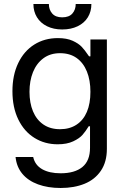

<svg xmlns="http://www.w3.org/2000/svg" viewBox="-20 -727 619 957"><path d="M57.6 55.7H145.5Q154.3 95.7 189.9 116.2Q225.6 136.7 282.2 136.7Q352.5 136.7 390.6 105.5Q428.7 74.2 428.7 9.8V-97.7H421.9L420.9 -95.7Q407.2 -73.2 391.6 -55.2Q376 -37.1 344.7 -22.5Q313.5 -7.8 267.6 -7.8Q203.1 -7.8 151.9 -39.6Q100.6 -71.3 71.3 -131.3Q42 -191.4 42 -272.5Q42 -352.5 70.8 -412.6Q99.6 -472.7 150.9 -504.9Q202.1 -537.1 268.6 -537.1Q312.5 -537.1 341.8 -523.9Q371.1 -510.7 387.2 -493.7Q403.3 -476.6 418.9 -453.1L423.8 -446.3H430.7V-530.3H512.7V14.6Q512.7 80.1 482.9 124Q453.1 168 401.4 189Q349.6 210 282.2 210Q218.8 210 169.4 191.9Q120.1 173.8 91.3 139.2Q62.5 104.5 57.6 55.7ZM430.7 -269.5Q430.7 -327.1 413.1 -370.6Q395.5 -414.1 361.8 -438Q328.1 -461.9 279.3 -461.9Q230.5 -461.9 196.3 -436.5Q162.1 -411.1 144.5 -367.7Q127 -324.2 127 -269.5Q127 -213.9 144.5 -171.9Q162.1 -129.9 196.3 -106.4Q230.5 -83 279.3 -83Q327.1 -83 361.3 -105.5Q395.5 -127.9 413.1 -169.4Q430.7 -210.9 430.7 -269.5ZM290 -580.1Q247.1 -580.1 214.4 -596.2Q181.6 -612.3 164.1 -641.1Q146.5 -669.9 146.5 -707H223.6Q223.6 -678.7 240.2 -659.7Q256.8 -640.6 290 -640.6Q324.2 -640.6 340.8 -659.7Q357.4 -678.7 357.4 -707H435.5Q435.5 -669.9 418 -641.1Q400.4 -612.3 367.2 -596.2Q334 -580.1 290 -580.1Z"/></svg>

Font: Pretendard JP Variable
Style: Regular
Weight: 400
Designer: Base glyphs from Inter by Rasmus Andersson; Hangul glyphs from Noto Sans CJK(Source Han Sans) by Jang Soo-young and Kang
Foundry: Kil Hyung-jin
Version: Version 1.307;Glyphs 3.2 (3192)